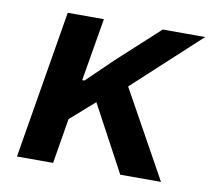

<svg xmlns="http://www.w3.org/2000/svg" viewBox="-63 -587 728 659"><g transform="rotate(10 300.5 -258.0)"><path d="M396 0H538L370 -303L601 -516H453L308 -383L219 -297H211L248 -516H122L36 0H162L188 -157L272 -231Z"/></g></svg>

Font: IBM Plex Mono SmBld
Style: Italic
Weight: 600
Italic angle: -9.5°
Monospace: yes
Designer: Mike Abbink, Paul van der Laan, Pieter van Rosmalen
Foundry: Bold Monday
Version: Version 2.004